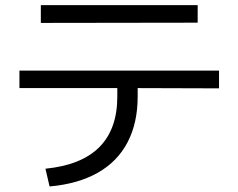

<svg xmlns="http://www.w3.org/2000/svg" viewBox="-20 -709 904 728"><path d="M424.8 -342.8V-375H53.7V-441.4H810.5V-374L502 -375V-342.8Q502 -243.2 463.9 -169.9Q425.8 -96.7 351.1 -54.2Q276.4 -11.7 168 -2L152.3 -69.3Q289.1 -83 356.9 -151.4Q424.8 -219.7 424.8 -342.8ZM134.8 -689.5H729.5V-623L134.8 -622.1Z"/></svg>

Font: Pretendard GOV Variable
Style: Regular
Weight: 400
Designer: Base glyphs from Inter by Rasmus Andersson; Hangul glyphs from Noto Sans CJK(Source Han Sans) by Jang Soo-young and Kang
Foundry: Kil Hyung-jin
Version: Version 1.307;Glyphs 3.2 (3192)